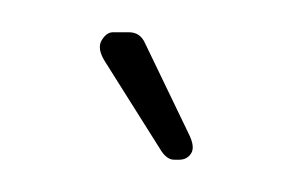

<svg xmlns="http://www.w3.org/2000/svg" viewBox="-20 -447 179 119"><path d="M91 -348H88Q83 -348 79 -355L45 -409Q40 -417 43 -422Q46 -427 50 -427H60Q67 -427 70 -420L97 -364Q101 -356 98.5 -352Q96 -348 91 -348Z"/></svg>

Font: Chathura
Style: Regular
Weight: 300
Designer: Appaji Ambarisha Darbha
Foundry: Aditya Fonts
Version: Version 1.00 2015